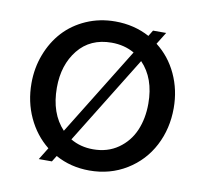

<svg xmlns="http://www.w3.org/2000/svg" viewBox="-63 -564 683 640"><g transform="rotate(10 279.0 -244.0)"><path d="M425.8 -446.8Q470.2 -412.6 494.9 -359.6Q519.5 -306.6 519.5 -245.1Q519.5 -175.3 489.5 -117.7Q459.5 -60.1 403.8 -25.9Q348.1 8.3 278.3 8.3Q214.8 8.3 163.1 -20.5L150.4 0H106L131.3 -41Q87.4 -76.2 62.7 -129.4Q38.1 -182.6 38.1 -245.1Q38.1 -296.9 55.7 -342.8Q73.2 -388.7 104.2 -422.6Q135.3 -456.5 180.4 -476.3Q225.6 -496.1 278.3 -496.1Q341.8 -496.1 394.5 -467.8L406.7 -487.8H451.2ZM124 -245.1Q124 -158.2 171.9 -107.4L355.5 -404.8Q321.3 -424.3 278.3 -424.3Q206.1 -424.3 165 -373.3Q124 -322.3 124 -245.1ZM278.3 -63.5Q327.1 -63.5 363 -88.6Q398.9 -113.8 416.3 -154.3Q433.6 -194.8 433.6 -245.1Q433.6 -331.1 385.3 -380.9L201.7 -83.5Q235.4 -63.5 278.3 -63.5Z"/></g></svg>

Font: HK Grotesk Medium Legacy
Style: Regular
Weight: 500
Designer: Alfredo Marco Pradil
Foundry: Hanken Design Co.
Version: Version 2.022;PS 002.022;hotconv 1.0.88;makeotf.lib2.5.64775